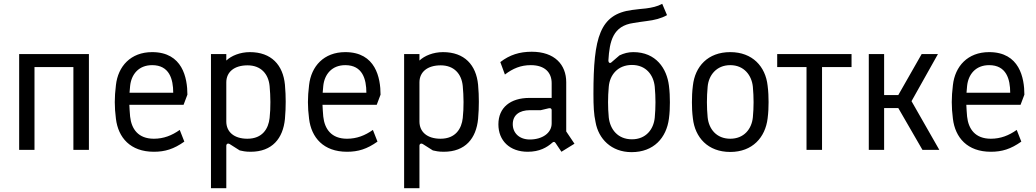

<svg xmlns="http://www.w3.org/2000/svg" viewBox="-20 -782 5409 1002"><path d="M80 0H160V-432H363V0H444V-500H80Z M783 10C841 10 887 -4 942 -43L918 -104C877 -75 834 -58 783 -58C701 -58 666 -109 659 -174C657 -195 656 -216 655 -235H938L958 -288C958 -375 933 -510 774 -510C662 -510 596 -436 585 -338C581 -305 579 -277 579 -249C579 -221 581 -194 585 -162C597 -64 660 10 783 10ZM656 -298 659 -333C665 -393 703 -442 774 -442C864 -442 884 -369 884 -298Z M1081 200H1161V-21C1161 -31 1169 -36 1179 -30L1231 3C1246 6 1258 10 1288 10C1401 10 1457 -60 1467 -161C1470 -195 1471 -223 1471 -251C1471 -279 1470 -306 1467 -340C1457 -443 1396 -510 1284 -510C1233 -510 1187 -491 1161 -466V-500H1081ZM1271 -58C1201 -58 1161 -94 1161 -148V-352C1161 -406 1202 -441 1272 -441C1342 -441 1381 -396 1387 -333C1392 -280 1393 -220 1387 -166C1381 -111 1350 -58 1271 -58Z M1791 10C1849 10 1895 -4 1950 -43L1926 -104C1885 -75 1842 -58 1791 -58C1709 -58 1674 -109 1667 -174C1665 -195 1664 -216 1663 -235H1946L1966 -288C1966 -375 1941 -510 1782 -510C1670 -510 1604 -436 1593 -338C1589 -305 1587 -277 1587 -249C1587 -221 1589 -194 1593 -162C1605 -64 1668 10 1791 10ZM1664 -298 1667 -333C1673 -393 1711 -442 1782 -442C1872 -442 1892 -369 1892 -298Z M2089 200H2169V-21C2169 -31 2177 -36 2187 -30L2239 3C2254 6 2266 10 2296 10C2409 10 2465 -60 2475 -161C2478 -195 2479 -223 2479 -251C2479 -279 2478 -306 2475 -340C2465 -443 2404 -510 2292 -510C2241 -510 2195 -491 2169 -466V-500H2089ZM2279 -58C2209 -58 2169 -94 2169 -148V-352C2169 -406 2210 -441 2280 -441C2350 -441 2389 -396 2395 -333C2400 -280 2401 -220 2395 -166C2389 -111 2358 -58 2279 -58Z M2879 -36 2910 10 2978 -32 2935 -96V-353C2935 -444 2875 -512 2755 -512C2692 -512 2640 -496 2591 -458L2615 -393C2657 -425 2698 -442 2750 -442C2824 -442 2859 -403 2859 -348V-271H2743C2644 -271 2581 -221 2581 -133C2581 -48 2640 10 2734 10C2795 10 2834 -12 2863 -38C2869 -43 2874 -43 2879 -36ZM2745 -54C2691 -54 2656 -87 2656 -134C2656 -181 2690 -207 2746 -207H2802L2844 -217C2854 -219 2859 -215 2859 -207V-138C2859 -87 2809 -54 2745 -54Z M3276 12C3392 12 3458 -63 3471 -163C3475 -193 3476 -220 3476 -248C3476 -276 3475 -304 3471 -335C3460 -424 3404 -510 3285 -510C3259 -510 3236 -504 3213 -493L3170 -456C3163 -450 3155 -455 3155 -466C3161 -568 3179 -647 3286 -662C3309 -666 3325 -668 3354 -672C3396 -677 3431 -686 3461 -703L3436 -762C3410 -748 3382 -742 3351 -738C3330 -736 3309 -734 3279 -730C3110 -708 3077 -588 3077 -293C3077 -228 3079 -186 3088 -145C3103 -58 3170 12 3276 12ZM3278 -55C3204 -55 3164 -107 3157 -169C3152 -223 3152 -274 3157 -329C3162 -391 3204 -443 3278 -443C3351 -443 3391 -391 3397 -329C3402 -273 3402 -223 3397 -168C3391 -107 3351 -55 3278 -55Z M3791 11C3907 11 3974 -65 3986 -164C3990 -195 3991 -222 3991 -249C3991 -276 3990 -304 3986 -335C3975 -435 3907 -510 3791 -510C3674 -510 3607 -435 3596 -335C3592 -304 3591 -275 3591 -248C3591 -222 3592 -195 3596 -164C3607 -65 3674 11 3791 11ZM3791 -58C3719 -58 3679 -109 3673 -170C3668 -223 3668 -274 3673 -329C3678 -389 3719 -442 3791 -442C3863 -442 3903 -389 3909 -329C3914 -273 3914 -223 3909 -170C3903 -109 3863 -58 3791 -58Z M4189 0H4270V-432H4424V-500H4036V-432H4189Z M4514 0H4594V-218H4668L4794 0H4882L4737 -254L4875 -500H4790L4668 -286H4594V-500H4514Z M5151 10C5209 10 5255 -4 5310 -43L5286 -104C5245 -75 5202 -58 5151 -58C5069 -58 5034 -109 5027 -174C5025 -195 5024 -216 5023 -235H5306L5326 -288C5326 -375 5301 -510 5142 -510C5030 -510 4964 -436 4953 -338C4949 -305 4947 -277 4947 -249C4947 -221 4949 -194 4953 -162C4965 -64 5028 10 5151 10ZM5024 -298 5027 -333C5033 -393 5071 -442 5142 -442C5232 -442 5252 -369 5252 -298Z"/></svg>

Font: Finlandica
Style: Regular
Weight: 400
Designer: Niklas Ekholm, Juho Hiilivirta, Jaakko Suomalainen
Foundry: Helsinki Type Studio
Version: Version 2.000;Glyphs 3.2 (3202)